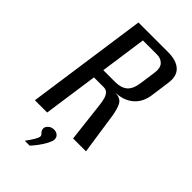

<svg xmlns="http://www.w3.org/2000/svg" viewBox="-235 -656 885 885"><g transform="rotate(45 208.0 -213.0)"><path d="M22 0 106 -591H300Q353 -591 380 -566.5Q407 -542 400 -492L387 -398Q380 -347 346.5 -318Q313 -289 260 -287H261Q294 -285 306 -265Q318 -245 325 -203L355 0H271L248 -198Q246 -216 241.5 -232Q237 -248 228 -257.5Q219 -267 203 -267H140L102 0ZM147 -321H225Q262 -321 283.5 -339Q305 -357 311 -401L322 -479Q327 -515 311.5 -531Q296 -547 271 -547H179ZM121 165Q138 142 148 125Q158 108 158 99Q158 93 153.5 89Q149 85 145 79Q141 73 141 63Q142 52 153 42.5Q164 33 180 33Q196 33 205.5 42Q215 51 214 66Q213 77 203.5 95Q194 113 180.5 131.5Q167 150 153 165Z"/></g></svg>

Font: Alumni Sans Thin Medium
Style: Italic
Weight: 500
Italic angle: -8°
Version: Version 1.016